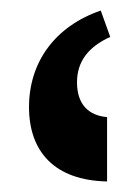

<svg xmlns="http://www.w3.org/2000/svg" viewBox="-20 -780 265 364"><path d="M183 -436V-558C148 -561 126 -582 126 -624C126 -663 147 -691 189 -710L171 -760C84 -730 35 -662 35 -577C35 -492 84 -438 183 -436Z"/></svg>

Font: Noto Serif Armenian ExtraCondensed ExtraBold
Style: Regular
Weight: 800
Width: 2
Designer: Monotype Design Team
Foundry: Monotype Imaging Inc.
Version: Version 2.008